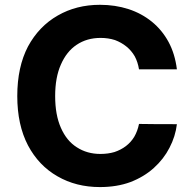

<svg xmlns="http://www.w3.org/2000/svg" viewBox="-20 -757 792 787"><path d="M705.1 -472.7Q666 -472.7 549.8 -472.7Q544.9 -502.9 532.2 -526.4Q518.6 -549.8 498 -566.4Q477.5 -583 451.2 -592.8Q423.8 -601.6 392.6 -601.6Q335.9 -601.6 293.9 -573.2Q252.9 -545.9 229.5 -492.2Q206.1 -439.5 206.1 -363.3Q206.1 -286.1 229.5 -233.4Q252.9 -179.7 294.9 -153.3Q336.9 -126 391.6 -126Q422.9 -126 449.2 -133.8Q475.6 -142.6 496.1 -158.2Q516.6 -173.8 530.3 -196.3Q543.9 -219.7 549.8 -249Q601.6 -248 705.1 -248Q699.2 -198.2 674.8 -151.4Q651.4 -105.5 610.4 -68.4Q570.3 -32.2 514.6 -10.7Q459 9.8 389.6 9.8Q292 9.8 215.8 -34.2Q138.7 -78.1 94.7 -161.1Q50.8 -245.1 50.8 -363.3Q50.8 -482.4 94.7 -566.4Q139.6 -649.4 216.8 -693.4Q293 -737.3 389.6 -737.3Q452.1 -737.3 506.8 -719.7Q560.5 -702.1 602.5 -668Q644.5 -633.8 670.9 -585Q697.3 -536.1 705.1 -472.7Z"/></svg>

Font: DeepSea
Style: Bold
Weight: 700
Designer: Stem
Version: Version 3.019;git-0a5106e0b